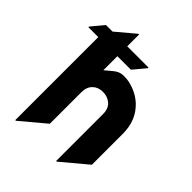

<svg xmlns="http://www.w3.org/2000/svg" viewBox="-220 -872 1006 1006"><g transform="rotate(45 283.0 -369.0)"><path d="M73.2 19.5V-595.7H0V-600.6L57.1 -668.9H105.5L210 -756.8H214.8V-668.9H372.1V-664.1L314.9 -595.7H214.8V-491.7L254.4 -524.9Q280.8 -546.9 309.6 -546.9Q335 -546.9 352.5 -543Q416.5 -528.3 458.5 -488.3Q522.5 -427.2 522.5 -328.6V-99.1L380.9 19.5H376V-328.6Q376 -368.7 352.1 -389.6Q328.1 -410.2 293.9 -410.2Q258.8 -410.2 237.8 -389.6Q214.8 -368.2 214.8 -328.6V-95.2L78.1 19.5Z"/></g></svg>

Font: Gothica
Style: Bold
Weight: 700
Designer: Wojciech Kalinowski "wmk69" (wmk69@o2.pl)
Foundry: Wojciech Kalinowski "wmk69" (wmk69@o2.pl)
Version: Version 2.1.0; 2021-05-14